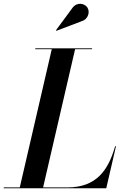

<svg xmlns="http://www.w3.org/2000/svg" viewBox="-66 -1009 671 1029"><path d="M373.5 -896C405.5 -906 418 -944 402.5 -968.5C388.5 -990.5 347.5 -1000.5 322.5 -967L234 -847L236.5 -844ZM503.5 0 555.5 -225H551C514.5 -98 452 -4.5 295 -4.5H165L336.5 -745.5H427.5V-750H123V-745.5H211.5L40 -4.5H-46V0Z"/></svg>

Font: Bodoni* 36pt Medium
Style: Italic
Weight: 500
Italic angle: -13°
Version: Version 2.3